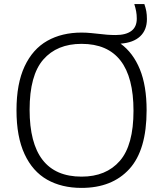

<svg xmlns="http://www.w3.org/2000/svg" viewBox="-20 -908 796 937"><path d="M695.5 -370Q695.5 -175.5 611.2 -83.2Q527 9 378 9Q281 9 210 -31.2Q139 -71.5 99.8 -156Q60.5 -240.5 60.5 -370Q60.5 -499.5 100 -584Q139.5 -668.5 210.8 -708.8Q282 -749 378 -749Q402 -749 425.8 -746.5Q449.5 -744 455 -743.5Q505 -737 544 -737Q594 -737 620.8 -756.8Q647.5 -776.5 647.5 -817Q647.5 -836 644.5 -852.2Q641.5 -868.5 635.5 -888H684.5Q691 -869.5 694 -853Q697 -836.5 697 -815Q697 -761.5 663.8 -730.5Q630.5 -699.5 568.5 -695Q629.5 -650.5 662.5 -570Q695.5 -489.5 695.5 -370ZM631.5 -367.5Q631.5 -694 378 -694Q258 -694 191.2 -617.2Q124.5 -540.5 124.5 -372.5Q124.5 -46 378 -46Q498 -46 564.8 -122.8Q631.5 -199.5 631.5 -367.5Z"/></svg>

Font: Encode Sans Semi Expanded Light
Style: Regular
Weight: 300
Width: 6
Designer: Multiple Designers
Foundry: Impallari Type
Version: Version 2.000